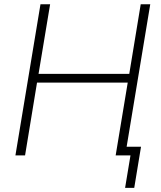

<svg xmlns="http://www.w3.org/2000/svg" viewBox="-20 -748 774 924"><path d="M54.2 0 174.8 -727.5H221.2L165.5 -392.6H602.1L657.2 -727.5H703.1L582.5 0H536.6L594.7 -350.6H158.2L100.6 0ZM582 156.2 607.9 0H560.5L567.4 -42H658.7L626 156.2Z"/></svg>

Font: Inter 18pt ExtraLight
Style: Italic
Weight: 250
Italic angle: -9.3988°
Designer: Rasmus Andersson
Foundry: rsms
Version: Version 4.001;git-66647c0bb